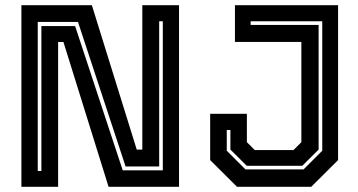

<svg xmlns="http://www.w3.org/2000/svg" viewBox="-20 -720 1380 740"><path d="M125.5 -61H139.5V-619.5H269.5L453 -63.5H607.5V-638H593.5V-78.5H464L280.5 -635.5H125.5ZM62.5 0V-700H334L507 -143.5H528.5V-700H670V0H398.5L224.5 -558H204V0ZM893.5 0 790 -103V-281.5H931.5V-172L962 -141.5H1111L1141.5 -172V-558.5H885.5V-700H1283V-103L1179.5 0ZM926 -67H1150L1222 -139V-638H946V-624H1208V-143.5L1145 -81H931L868 -143.5V-219H854V-139Z"/></svg>

Font: Tourney Thin
Style: Bold
Weight: 700
Version: Version 1.015